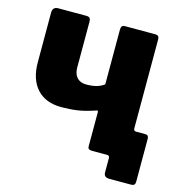

<svg xmlns="http://www.w3.org/2000/svg" viewBox="-123 -859 1074 1105"><g transform="rotate(15 413.5 -306.0)"><path d="M626 130Q593 130 593 101V15Q593 0 577 0H513L690 -187Q690 -172 706 -172H761Q780 -172 780 -149V105Q780 118 774.5 124Q769 130 753 130ZM486 0Q463 0 463 -19V-224Q463 -237 448 -229Q392 -210 347 -203.5Q302 -197 252 -197Q158 -197 106.5 -253.5Q55 -310 55 -412V-707Q55 -742 89 -742H255Q270 -742 276 -735.5Q282 -729 282 -712V-443Q282 -417 290.5 -398.5Q299 -380 316 -370Q333 -360 358 -360Q390 -360 415.5 -366.5Q441 -373 463 -389V-715Q463 -742 485 -742H668Q690 -742 690 -718V-23Q690 0 671 0Z"/></g></svg>

Font: Libre Franklin Black
Style: Regular
Weight: 900
Designer: Pablo Impallari, Rodrigo Fuenzalida, Nhung Nguyen
Foundry: Impallari Type
Version: Version 3.000